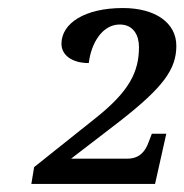

<svg xmlns="http://www.w3.org/2000/svg" viewBox="-20 -844 459 478"><path d="M58 -386H366L394 -511H358L350 -490C342 -468 328 -449 297 -449H157L278 -542C387 -627 419 -672 419 -730C419 -787 367 -824 286 -824C191 -824 133 -786 133 -735C133 -707 159 -687 201 -687C207 -737 235 -783 278 -783C313 -783 326 -755 326 -727C326 -664 301 -616 218 -550L65 -428Z"/></svg>

Font: Noto Serif Tamil Medium
Style: Italic
Weight: 500
Italic angle: -12°
Designer: Indian Type Foundry, Tom Grace, and the Monotype Design Team
Foundry: Monotype Imaging Inc.
Version: Version 2.003